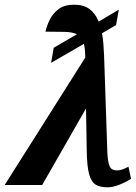

<svg xmlns="http://www.w3.org/2000/svg" viewBox="-42 -789 579 819"><path d="M-22 0 322 -544Q321 -582 316 -602L176 -521L187 -585L286 -643Q268 -652 235.5 -653Q203 -654 152 -654Q157 -677 169.5 -703.5Q182 -730 207 -749.5Q232 -769 274 -769Q314 -769 339 -751Q364 -733 379 -697L465 -748L453 -682L393 -647Q397 -626 399 -602Q401 -578 402 -551L416 -137Q418 -96 426 -79Q434 -62 457 -62Q477 -62 506 -78L517 -26Q491 -10 464.5 0Q438 10 417 10Q385 10 366 -1.5Q347 -13 338 -46.5Q329 -80 328 -146L325 -325H324L138 0Z"/></svg>

Font: Noto Serif ExtraCondensed
Style: Bold Italic
Weight: 700
Width: 2
Italic angle: -12°
Designer: Monotype Design Team
Foundry: Monotype Imaging Inc.
Version: Version 2.013; ttfautohint (v1.8.4.7-5d5b)